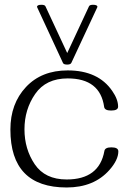

<svg xmlns="http://www.w3.org/2000/svg" viewBox="-20 -789 550 820"><path d="M396 -759.8Q396 -768.6 377 -768.6Q362.8 -768.6 359.9 -761.7L267.1 -562.5L174.3 -761.7Q171.4 -768.6 157.2 -768.6Q138.2 -768.6 138.2 -759.8Q138.2 -757.8 139.2 -756.8L249 -520Q252 -513.2 267.1 -513.2Q281.2 -513.2 284.7 -520.5L395 -756.8Q396 -758.8 396 -759.8ZM485.4 -142.6Q485.4 -106 447.3 -63Q381.3 11.7 264.6 11.7Q24.4 11.7 24.4 -235.8Q24.4 -346.2 90.8 -417.2Q157.2 -488.3 269 -488.3Q399.4 -488.3 459.5 -400.4Q484.4 -364.7 484.4 -333.5Q484.4 -316.9 454.6 -316.9Q426.8 -316.9 424.8 -332.5Q407.7 -454.1 269 -454.1Q176.3 -454.1 130.4 -387.9Q84.5 -321.8 84.5 -236.8Q84.5 -152.3 128.4 -87.4Q172.4 -22.5 264.6 -22.5Q403.8 -22.5 425.8 -144Q428.2 -159.7 455.6 -159.7Q485.4 -159.7 485.4 -142.6Z"/></svg>

Font: Gayathri Thin
Style: Regular
Weight: 100
Designer: Binoy Dominic <binoy.domenic@gmail.com>
Foundry: SMC
Version: Version 1.000